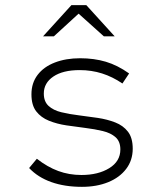

<svg xmlns="http://www.w3.org/2000/svg" viewBox="-20 -715 640 745"><path d="M298 10Q231 10 179 -8.5Q127 -27 93 -63L123 -99Q164 -67 206 -51.5Q248 -36 296 -36Q361 -36 404 -62.5Q447 -89 447 -135Q447 -166 428.5 -182.5Q410 -199 379 -206.5Q348 -214 311.5 -218.5Q275 -223 238 -228.5Q201 -234 170 -246.5Q139 -259 120.5 -283Q102 -307 102 -349Q102 -393 126 -424.5Q150 -456 193 -472.5Q236 -489 291 -489Q345 -489 390.5 -475.5Q436 -462 481 -430L455 -391Q417 -417 376 -430Q335 -443 289 -443Q224 -443 187 -418Q150 -393 150 -352Q150 -321 168.5 -304Q187 -287 218 -279.5Q249 -272 286 -267.5Q323 -263 359.5 -257.5Q396 -252 427 -240Q458 -228 476.5 -204Q495 -180 495 -138Q495 -93 469.5 -59.5Q444 -26 399.5 -8Q355 10 298 10ZM147 -574 257 -695H315L425 -574H383L285 -662L189 -574Z"/></svg>

Font: Red Hat Mono VF Light
Style: Regular
Weight: 300
Monospace: yes
Designer: Pentagram, MCKL
Foundry: Pentagram, MCKL
Version: Version 1.023